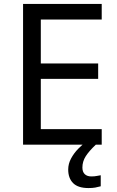

<svg xmlns="http://www.w3.org/2000/svg" viewBox="-20 -734 596 974"><path d="M496 0H97V-714H496V-635H187V-412H478V-334H187V-79H496ZM398 116Q398 138 410 149.5Q422 161 443 161Q460 161 471.5 158.5Q483 156 491 155V211Q477 215 463 217.5Q449 220 429 220Q376 220 351 195Q326 170 326 126Q326 97 340.5 70Q355 43 376.5 21Q398 -1 418 -15L466 0Q432 32 415 58.5Q398 85 398 116Z"/></svg>

Font: Noto Naskh Arabic
Style: Regular
Weight: 400
Designer: Monotype Design Team, David Williams, Mohamad Dakak and Nizar Qandah
Foundry: Monotype Imaging Inc.
Version: Version 2.013